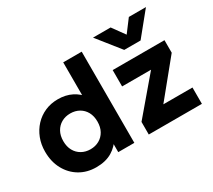

<svg xmlns="http://www.w3.org/2000/svg" viewBox="-144 -1030 1454 1313"><g transform="rotate(-30 582.5 -374.0)"><path d="M281.5 15Q208.5 15 151.8 -18.8Q95 -52.5 62.2 -113Q29.5 -173.5 29.5 -252.5Q29.5 -309 48.2 -357.5Q67 -406 101 -442.5Q135 -479 181.5 -499.5Q228 -520 284 -520Q345.5 -520 393.2 -495.8Q441 -471.5 475.5 -425L442.5 -391.5V-720H588.5V0H461.5V-128L481.5 -95Q458 -46.5 407 -15.8Q356 15 281.5 15ZM308.5 -111.5Q347 -111.5 377.5 -128.8Q408 -146 425.5 -177.5Q443 -209 443 -252.5Q443 -296 425.8 -327.5Q408.5 -359 378 -376.2Q347.5 -393.5 308.5 -393.5Q269.5 -393.5 239 -376.2Q208.5 -359 191 -327.5Q173.5 -296 173.5 -252.5Q173.5 -209 191 -177.5Q208.5 -146 239 -128.8Q269.5 -111.5 308.5 -111.5ZM702.5 0V-99.5L937.5 -376H709V-505H1118V-406L892 -129H1122V0ZM846.5 -585 703.5 -764.5H842.5L913 -667L986.5 -764.5H1121.5L975.5 -585Z"/></g></svg>

Font: Geologica Roman SemiBold
Style: Regular
Weight: 600
Designer: Sindre Bremnes, Frode Helland
Foundry: Monokrom Skriftforlag AS
Version: Version 1.010;gftools[0.9.28]